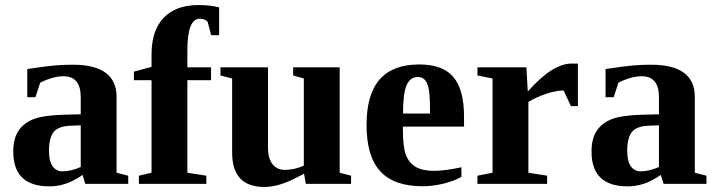

<svg xmlns="http://www.w3.org/2000/svg" viewBox="-20 -724 2817 756"><path d="M266.6 -469.2Q439 -469.2 439 -342.3V-43.9L484.9 -32.2V0H315.9L305.2 -35.2Q267.1 -9.3 236.3 0.2Q205.6 9.8 174.3 9.8Q32.2 9.8 32.2 -127Q32.2 -178.7 53.2 -209.7Q74.2 -240.7 113.8 -255.6Q153.3 -270.5 238.3 -272.5L297.9 -273.9V-340.8Q297.9 -423.8 230 -423.8Q189 -423.8 138.2 -398.4L119.6 -341.3H87.4V-452.1Q161.1 -463.4 195.8 -466.3Q230.5 -469.2 266.6 -469.2ZM297.9 -230.5 256.8 -229Q209.5 -227.1 191.2 -204.1Q172.9 -181.2 172.9 -129.9Q172.9 -88.4 187.5 -68.8Q202.1 -49.3 225.6 -49.3Q258.8 -49.3 297.9 -66.4Z M576.7 -408.2H507.3V-441.9L576.7 -460.9V-510.3Q576.7 -604 624.5 -654.1Q672.4 -704.1 761.7 -704.1Q810.1 -704.1 842.8 -694.8V-585.4H811.5L797.4 -638.7Q785.6 -650.4 766.6 -650.4Q717.8 -650.4 717.8 -525.9V-459H811V-408.2H717.8V-43.9L792.5 -32.2V0H526.9V-32.2L576.7 -43.9Z M1177.2 -40 1144 -22.9Q1075.7 12.2 1021 12.2Q894 12.2 894 -123V-415L848.1 -426.8V-459H1035.2V-142.1Q1035.2 -101.1 1052.5 -78.1Q1069.8 -55.2 1102.1 -55.2Q1139.2 -55.2 1176.3 -71.8V-415L1134.3 -426.8V-459H1317.4V-43.9L1362.3 -32.2V0H1184.1Z M1630.4 -470.2Q1723.6 -470.2 1765.4 -420.4Q1807.1 -370.6 1807.1 -265.6V-225.6H1566.4V-217.8Q1566.4 -145 1578.1 -114.3Q1589.8 -83.5 1616.2 -67.4Q1642.6 -51.3 1688.5 -51.3Q1731.4 -51.3 1796.9 -65.4V-27.8Q1770 -11.7 1727.3 -1.2Q1684.6 9.3 1644 9.3Q1531.2 9.3 1477.3 -49.6Q1423.3 -108.4 1423.3 -231.9Q1423.3 -352.1 1474.9 -411.1Q1526.4 -470.2 1630.4 -470.2ZM1625 -420.9Q1595.7 -420.9 1581.3 -389.2Q1566.9 -357.4 1566.9 -276.9H1673.3Q1673.3 -342.3 1668.9 -368.9Q1664.6 -395.5 1654.1 -408.2Q1643.6 -420.9 1625 -420.9Z M2058.1 -363.8Q2110.8 -422.4 2152.6 -448Q2194.3 -473.6 2229 -473.6H2255.4V-306.2H2228L2199.2 -367.7Q2168.5 -367.7 2129.4 -354.2Q2090.3 -340.8 2060.5 -322.8V-43.9L2134.3 -32.2V0H1859.9V-32.2L1919.4 -43.9V-415L1859.9 -426.8V-459H2052.7Z M2543.5 -469.2Q2715.8 -469.2 2715.8 -342.3V-43.9L2761.7 -32.2V0H2592.8L2582 -35.2Q2543.9 -9.3 2513.2 0.2Q2482.4 9.8 2451.2 9.8Q2309.1 9.8 2309.1 -127Q2309.1 -178.7 2330.1 -209.7Q2351.1 -240.7 2390.6 -255.6Q2430.2 -270.5 2515.1 -272.5L2574.7 -273.9V-340.8Q2574.7 -423.8 2506.8 -423.8Q2465.8 -423.8 2415 -398.4L2396.5 -341.3H2364.3V-452.1Q2438 -463.4 2472.7 -466.3Q2507.3 -469.2 2543.5 -469.2ZM2574.7 -230.5 2533.7 -229Q2486.3 -227.1 2468 -204.1Q2449.7 -181.2 2449.7 -129.9Q2449.7 -88.4 2464.4 -68.8Q2479 -49.3 2502.4 -49.3Q2535.6 -49.3 2574.7 -66.4Z"/></svg>

Font: Tinos
Style: Bold
Weight: 700
Designer: Steve Matteson
Foundry: Monotype Imaging Inc.
Version: Version 1.23